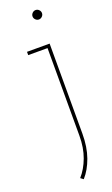

<svg xmlns="http://www.w3.org/2000/svg" viewBox="-140 -553 447 766"><g transform="rotate(-20 83.0 -170.0)"><path d="M131 7V-375H35V-361H117V11Q117 62 102 102.5Q87 143 62 171L74 180Q100 151 115.5 107.5Q131 64 131 7ZM144 -500Q144 -508 138 -514Q132 -520 124 -520Q116 -520 110 -514Q104 -508 104 -500Q104 -492 110 -486Q116 -480 124 -480Q132 -480 138 -486Q144 -492 144 -500Z"/></g></svg>

Font: Josefin Slab Thin Thin
Style: Regular
Weight: 250
Version: Version 2.000